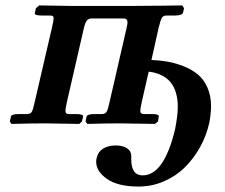

<svg xmlns="http://www.w3.org/2000/svg" viewBox="-20 -454 827 705"><path d="M170.9 -353Q176.8 -377 176.8 -386.2Q176.8 -393.1 173.8 -395Q170.9 -397 163.1 -397H132.8Q119.6 -397 113 -399.2Q106.4 -401.4 107.9 -405.8L111.8 -423.8L124 -434.1L247.1 -432.1H320.8H445.8Q610.8 -433.1 648.9 -434.1L655.8 -423.8L651.9 -407.2Q648.4 -397 622.1 -397H591.8Q579.6 -397 574.7 -389.4Q569.8 -381.8 563 -354L536.1 -233.9Q568.8 -232.4 597.2 -227.3Q625.5 -222.2 655.5 -210.2Q685.5 -198.2 706.8 -180.4Q728 -162.6 741.5 -132.8Q754.9 -103 754.9 -64.9Q754.9 -34.7 748 -1Q737.3 45.9 713.9 87.6Q690.4 129.4 657.7 161.4Q625 193.4 581.1 212.2Q537.1 231 488.8 231Q413.1 231 373 203.1Q333 175.3 333 139.2Q333 133.8 335 126Q339.8 103.5 358.6 91.8Q377.4 80.1 404.8 80.1Q430.7 80.1 446.3 90.3Q461.9 100.6 461.9 118.2V130.9Q461.9 189.9 503.9 189.9Q582.5 189.9 623 20Q632.8 -31.2 632.8 -61Q632.8 -178.2 525.9 -190.9L500 -77.1Q495.1 -53.7 495.1 -46.9Q495.1 -35.2 507.8 -35.2H539.1Q552.2 -35.2 558.3 -32.7Q564.5 -30.3 563 -25.9L560.1 -7.8L548.8 1L420.9 -1Q369.1 -1 300.8 1L293.9 -7.8L297.9 -25.9Q300.3 -35.2 328.1 -35.2H354Q366.2 -35.2 371.3 -43.5Q376.5 -51.8 381.8 -77.1L444.8 -351.1Q448.2 -366.2 448.2 -371.1Q448.2 -386.2 435.1 -386.2H314.9Q306.2 -386.2 299.6 -379.2Q293 -372.1 288.1 -351.1L225.1 -77.1Q220.2 -53.7 220.2 -47.9Q220.2 -40.5 223.4 -37.8Q226.6 -35.2 233.9 -35.2H259.8Q272.9 -35.2 279.5 -32.7Q286.1 -30.3 285.2 -25.9L280.8 -7.8L271 1L146 -1Q94.2 -1 22 1L16.1 -7.8L20 -25.9Q21.5 -35.2 48.8 -35.2H80.1Q91.8 -35.2 96.7 -43.5Q101.6 -51.8 106.9 -77.1Z"/></svg>

Font: Linux Libertine G
Style: Bold Italic
Weight: 700
Italic angle: -11.5°
Designer: Philipp H. Poll
Foundry: Philipp H. Poll
Version: Version 4.1.0